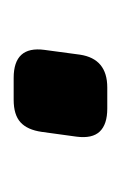

<svg xmlns="http://www.w3.org/2000/svg" viewBox="32 -398 177 281"><g transform="rotate(90 120.5 -257.5)"><path d="M139 -326Q162 -326 172.5 -315Q183 -304 180 -281L173 -230Q170 -209 159 -199Q148 -189 126 -189H94Q47 -189 53 -234L60 -286Q66 -326 108 -326Z"/></g></svg>

Font: Exo 2 SemiBold
Style: Italic
Weight: 600
Italic angle: -8°
Designer: Natanael Gama
Foundry: Natanael Gama
Version: Version 2.010